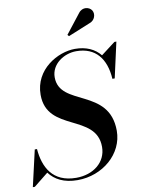

<svg xmlns="http://www.w3.org/2000/svg" viewBox="-132 -1060 853 1147"><g transform="rotate(-10 294.0 -487.0)"><path d="M477 -896C509 -906.5 521.5 -944 506 -968.5C492 -990.5 451 -1000.5 426 -967L334.5 -850L342.5 -841ZM-15 10 73 -60.5C107 -15 161.5 15 244.5 15C397 15 525.5 -95 525.5 -235C525.5 -497.5 215.5 -434 215.5 -613.5C215.5 -693.5 294 -745 369 -745C486 -745 546 -667.5 553.5 -545H567.5L615.5 -760H603.5L517 -694C483 -736 432 -760 363.5 -760C261 -760 114.5 -680 114.5 -525C114.5 -297.5 422 -359.5 422 -155.5C422 -62 342.5 0 239 0C94.5 0 46 -100 37 -210H23.5L-27 10Z"/></g></svg>

Font: Bodoni* 16pt Medium
Style: Italic
Weight: 500
Italic angle: -13°
Version: Version 2.3